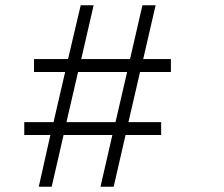

<svg xmlns="http://www.w3.org/2000/svg" viewBox="-20 -708 850 728"><path d="M361 0 406 -196H221L176 0H127L171 -196H72V-245H183L227 -435H109V-484H238L286 -688H335L288 -484H473L520 -688H570L523 -484H628V-435H511L467 -245H591V-196H456L411 0ZM462 -435H276L232 -245H418Z"/></svg>

Font: Azeri Sans Light
Style: Regular
Weight: 300
Designer: Hector Gatti & Omnibus-Type (original fonts) / Cristiano Sobral (main changes and remastering)
Version: Version 1.000; ttfautohint (v1.6)